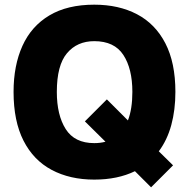

<svg xmlns="http://www.w3.org/2000/svg" viewBox="-20 -758 808 821"><path d="M383 10Q279 10 201 -31.5Q123 -73 80.5 -156.5Q38 -240 38 -365Q38 -478 76 -562Q114 -646 191 -692Q268 -738 383 -738Q488 -738 566 -697Q644 -656 687 -573Q730 -490 730 -365Q730 -288 712.5 -223.5Q695 -159 659 -111L720 -51L626 43L557 -26Q483 10 383 10ZM383 -146Q409 -146 431 -152L343 -239L437 -333L527 -243Q546 -292 546 -365Q546 -464 507.5 -523Q469 -582 383 -582Q310 -582 266.5 -530.5Q223 -479 223 -365Q223 -266 261 -206Q299 -146 383 -146Z"/></svg>

Font: BDO Grotesk ExtraBold
Style: Regular
Weight: 800
Designer: Deni Anggara
Foundry: Lokal Container
Version: Version 2.000